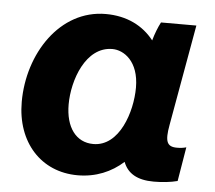

<svg xmlns="http://www.w3.org/2000/svg" viewBox="-44 -580 713 638"><g transform="rotate(5 312.5 -261.0)"><path d="M491 9C519 9 547 6 570 0L589 -114C579 -111 569 -110 558 -110C524 -110 517 -128 527 -183L587 -520H469C460 -503 451 -480 445 -458C409 -504 355 -532 284 -532C131 -532 31 -378 31 -217C31 -82 115 10 237 10C298 10 349 -12 389 -48C403 -11 435 9 491 9ZM316 -418C354 -418 405 -385 405 -297C405 -216 367 -98 280 -98C222 -98 187 -146 187 -222C187 -303 227 -418 316 -418Z"/></g></svg>

Font: Fixel Text 20240404
Style: Bold Italic
Weight: 700
Width: 4
Italic angle: -10°
Designer: AlfaBravo + MacPaw
Foundry: Kyrylo Tkachov, Marchela Mozhyna, Serhii Makarenko, Maria Weinstein, Zakhar Kryvoshyya
Version: Version 1.211;Glyphs 3.2 (3225)